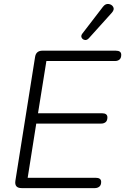

<svg xmlns="http://www.w3.org/2000/svg" viewBox="-20 -965 642 985"><path d="M91 0Q53 0 59 -38L160 -673Q165 -705 198 -705H574Q602 -705 602 -684Q602 -667 593 -659.5Q584 -652 571 -652H218L175 -384H503Q531 -384 531 -363Q531 -346 522 -338.5Q513 -331 499 -331H166L122 -53H470Q499 -53 499 -32Q499 -15 489.5 -7.5Q480 0 467 0ZM436 -769Q426 -758 415 -760Q404 -762 399 -771.5Q394 -781 402 -792L508 -930Q521 -947 537.5 -944.5Q554 -942 561 -929Q568 -916 554 -900Z"/></svg>

Font: Nunito Light
Style: Italic
Weight: 300
Italic angle: -9°
Designer: Vernon Adams
Foundry: Vernon Adams
Version: Version 3.601; ttfautohint (v1.8.2.53-6de2)